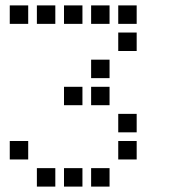

<svg xmlns="http://www.w3.org/2000/svg" viewBox="-20 -704 640 708"><path d="M17 -684Q16 -684 16 -684Q16 -684 16 -683V-617Q16 -616 16 -616Q16 -616 17 -616H83Q84 -616 84 -616Q84 -616 84 -617V-683Q84 -684 84 -684Q84 -684 83 -684ZM117 -684Q116 -684 116 -684Q116 -684 116 -683V-617Q116 -616 116 -616Q116 -616 117 -616H183Q184 -616 184 -616Q184 -616 184 -617V-683Q184 -684 184 -684Q184 -684 183 -684ZM217 -684Q216 -684 216 -684Q216 -684 216 -683V-617Q216 -616 216 -616Q216 -616 217 -616H283Q284 -616 284 -616Q284 -616 284 -617V-683Q284 -684 284 -684Q284 -684 283 -684ZM317 -684Q316 -684 316 -684Q316 -684 316 -683V-617Q316 -616 316 -616Q316 -616 317 -616H383Q384 -616 384 -616Q384 -616 384 -617V-683Q384 -684 384 -684Q384 -684 383 -684ZM417 -684Q416 -684 416 -684Q416 -684 416 -683V-617Q416 -616 416 -616Q416 -616 417 -616H483Q484 -616 484 -616Q484 -616 484 -617V-683Q484 -684 484 -684Q484 -684 483 -684ZM417 -584Q416 -584 416 -584Q416 -584 416 -583V-517Q416 -516 416 -516Q416 -516 417 -516H483Q484 -516 484 -516Q484 -516 484 -517V-583Q484 -584 484 -584Q484 -584 483 -584ZM317 -484Q316 -484 316 -484Q316 -484 316 -483V-417Q316 -416 316 -416Q316 -416 317 -416H383Q384 -416 384 -416Q384 -416 384 -417V-483Q384 -484 384 -484Q384 -484 383 -484ZM217 -384Q216 -384 216 -384Q216 -384 216 -383V-317Q216 -316 216 -316Q216 -316 217 -316H283Q284 -316 284 -316Q284 -316 284 -317V-383Q284 -384 284 -384Q284 -384 283 -384ZM317 -384Q316 -384 316 -384Q316 -384 316 -383V-317Q316 -316 316 -316Q316 -316 317 -316H383Q384 -316 384 -316Q384 -316 384 -317V-383Q384 -384 384 -384Q384 -384 383 -384ZM417 -284Q416 -284 416 -284Q416 -284 416 -283V-217Q416 -216 416 -216Q416 -216 417 -216H483Q484 -216 484 -216Q484 -216 484 -217V-283Q484 -284 484 -284Q484 -284 483 -284ZM17 -184Q16 -184 16 -184Q16 -184 16 -183V-117Q16 -116 16 -116Q16 -116 17 -116H83Q84 -116 84 -116Q84 -116 84 -117V-183Q84 -184 84 -184Q84 -184 83 -184ZM417 -184Q416 -184 416 -184Q416 -184 416 -183V-117Q416 -116 416 -116Q416 -116 417 -116H483Q484 -116 484 -116Q484 -116 484 -117V-183Q484 -184 484 -184Q484 -184 483 -184ZM117 -84Q116 -84 116 -84Q116 -84 116 -83V-17Q116 -16 116 -16Q116 -16 117 -16H183Q184 -16 184 -16Q184 -16 184 -17V-83Q184 -84 184 -84Q184 -84 183 -84ZM217 -84Q216 -84 216 -84Q216 -84 216 -83V-17Q216 -16 216 -16Q216 -16 217 -16H283Q284 -16 284 -16Q284 -16 284 -17V-83Q284 -84 284 -84Q284 -84 283 -84ZM317 -84Q316 -84 316 -84Q316 -84 316 -83V-17Q316 -16 316 -16Q316 -16 317 -16H383Q384 -16 384 -16Q384 -16 384 -17V-83Q384 -84 384 -84Q384 -84 383 -84Z"/></svg>

Font: Doto SemiBold
Style: Regular
Weight: 600
Monospace: yes
Version: Version 1.000